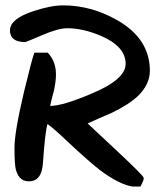

<svg xmlns="http://www.w3.org/2000/svg" viewBox="-20 -758 593 705"><path d="M530.3 -498Q530.3 -448.2 486.3 -405.3Q453.1 -374 390.6 -343.8Q346.7 -325.2 301.8 -304.7Q354.5 -255.9 407.2 -206.1Q507.8 -112.3 507.8 -104.5Q507.8 -97.7 503.9 -89.8Q498 -78.1 496.1 -73.2Q485.4 -73.2 464.8 -73.2Q416 -82 347.7 -132.8Q307.6 -164.1 236.3 -230.5Q173.8 -290 154.3 -302.7Q145.5 -272.5 137.7 -160.2Q133.8 -97.7 94.7 -92.8Q50.8 -86.9 38.1 -135.7Q33.2 -154.3 33.2 -215.8Q33.2 -273.4 68.4 -421.9Q99.6 -550.8 106.4 -564.5Q123 -564.5 155.3 -564.5Q185.5 -533.2 185.5 -484.4Q185.5 -459 177.7 -423.8Q169.9 -396.5 164.1 -369.1Q210 -369.1 313.5 -413.1Q441.4 -465.8 441.4 -523.4Q441.4 -586.9 351.6 -626Q285.2 -654.3 226.6 -654.3Q193.4 -654.3 134.8 -628.9Q75.2 -603.5 73.2 -603.5Q16.6 -603.5 16.6 -646.5Q16.6 -688.5 101.6 -716.8Q167 -738.3 211.9 -738.3Q314.5 -738.3 409.2 -684.6Q530.3 -616.2 530.3 -498Z"/></svg>

Font: Lazy Dog
Style: Regular
Weight: 400
Version: July 2001 - Freeware